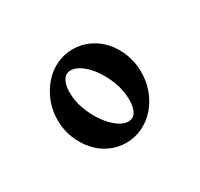

<svg xmlns="http://www.w3.org/2000/svg" viewBox="-56 -756 314 302"><g transform="rotate(-30 100.5 -605.0)"><path d="M176.3 -605Q176.3 -587.4 170.4 -572Q164.6 -556.6 154.3 -544.9Q144 -533.2 130.1 -526.6Q116.2 -520 100.6 -520Q85 -520 71 -526.6Q57.1 -533.2 46.9 -544.9Q36.6 -556.6 30.5 -572Q24.4 -587.4 24.4 -605Q24.4 -622.6 30.5 -637.9Q36.6 -653.3 46.9 -665Q57.1 -676.8 71 -683.3Q85 -689.9 100.6 -689.9Q116.2 -689.9 130.1 -683.3Q144 -676.8 154.3 -665Q164.6 -653.3 170.4 -637.9Q176.3 -622.6 176.3 -605ZM128.4 -618.2Q119.1 -638.2 106 -650.4Q92.8 -662.6 81.1 -662.6Q71.8 -662.6 67.1 -654.3Q62.5 -646 62.5 -633.3Q62.5 -617.2 68.4 -601.8Q74.2 -586.4 82.8 -574.2Q91.3 -562 101.3 -554.7Q111.3 -547.4 119.6 -547.4Q129.4 -547.4 133.8 -555.4Q138.2 -563.5 138.2 -576.2Q138.2 -585.4 136 -596.2Q133.8 -606.9 128.4 -618.2Z"/></g></svg>

Font: Engagement
Style: Regular
Weight: 400
Designer: Astigmatic (AOETI)
Foundry: Astigmatic (AOETI)
Version: Version 1.000